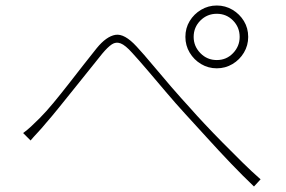

<svg xmlns="http://www.w3.org/2000/svg" viewBox="-20 -714 1040 697"><path d="M64 -231Q79 -242 93 -255Q107 -268 124 -285Q147 -308 173.5 -340Q200 -372 228.5 -408.5Q257 -445 283.5 -479Q310 -513 331 -539Q366 -582 399 -587.5Q432 -593 476 -545Q502 -517 534 -478.5Q566 -440 601.5 -399Q637 -358 671 -321Q692 -297 722.5 -264.5Q753 -232 788 -196.5Q823 -161 858.5 -126Q894 -91 926 -63L902 -37Q862 -75 818 -121Q774 -167 731.5 -214Q689 -261 652 -301Q618 -338 582.5 -380Q547 -422 515 -459.5Q483 -497 460 -522Q435 -550 418 -556.5Q401 -563 386 -553Q371 -543 351 -519Q331 -494 304.5 -461Q278 -428 249.5 -392.5Q221 -357 194 -323.5Q167 -290 145 -265Q132 -249 116.5 -232.5Q101 -216 91 -204ZM683 -580Q683 -546 707.5 -521Q732 -496 767 -496Q802 -496 826 -521Q850 -546 850 -580Q850 -615 826 -639.5Q802 -664 767 -664Q732 -664 707.5 -639.5Q683 -615 683 -580ZM653 -580Q653 -612 668.5 -637.5Q684 -663 710 -678.5Q736 -694 767 -694Q798 -694 824 -678.5Q850 -663 865.5 -637.5Q881 -612 881 -580Q881 -549 865.5 -523Q850 -497 824 -481.5Q798 -466 767 -466Q736 -466 710 -481.5Q684 -497 668.5 -523Q653 -549 653 -580Z"/></svg>

Font: Noto Sans SC Thin
Style: Regular
Weight: 100
Designer: Ryoko NISHIZUKA 西塚涼子 (kana, bopomofo & ideographs); Paul D. Hunt (Latin, Greek & Cyrillic); Sandoll Communications 산돌커뮤니
Foundry: Adobe
Version: Version 2.004-H2;hotconv 1.0.118;makeotfexe 2.5.65603